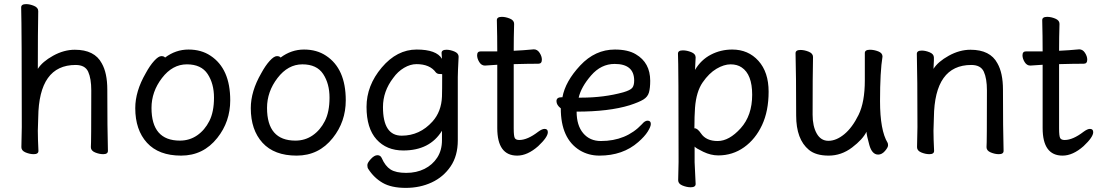

<svg xmlns="http://www.w3.org/2000/svg" viewBox="-20 -733 5345 934"><path d="M144 17Q125 17 104.5 8.5Q84 0 84 -17L86 -115Q86 -590 83 -697Q83 -713 107 -713Q125 -713 145.5 -704.5Q166 -696 166 -679Q164 -580 164 -398Q186 -433 238.5 -462Q291 -491 344 -491Q440 -491 475 -425Q502 -378 502 -297Q502 -105 505 1Q505 17 482 17Q463 17 442.5 8.5Q422 0 422 -17Q424 -34 424 -293Q424 -351 409 -384Q394 -417 348 -417Q169 -417 166 -162L164 -97Q164 -59 167 1Q167 17 144 17Z M861 24Q752 24 695 -38.5Q638 -101 638 -207Q638 -289 689 -377Q709 -414 730 -437Q751 -460 765 -460Q778 -460 783 -453Q835 -492 897 -492Q959 -492 1004 -462Q1100 -399 1100 -245Q1100 -141 1037 -62Q969 24 861 24ZM855 -49Q902 -49 939 -74.5Q976 -100 998.5 -144.5Q1021 -189 1021 -258Q1021 -326 990 -373Q959 -420 889 -420Q819 -420 768 -353.5Q717 -287 717 -208Q717 -49 855 -49Z M1423 24Q1314 24 1257 -38.5Q1200 -101 1200 -207Q1200 -289 1251 -377Q1271 -414 1292 -437Q1313 -460 1327 -460Q1340 -460 1345 -453Q1397 -492 1459 -492Q1521 -492 1566 -462Q1662 -399 1662 -245Q1662 -141 1599 -62Q1531 24 1423 24ZM1417 -49Q1464 -49 1501 -74.5Q1538 -100 1560.5 -144.5Q1583 -189 1583 -258Q1583 -326 1552 -373Q1521 -420 1451 -420Q1381 -420 1330 -353.5Q1279 -287 1279 -208Q1279 -49 1417 -49Z M1954 181Q1884 181 1841.5 156.5Q1799 132 1771 88Q1767 82 1767 70Q1767 59 1784 40.5Q1801 22 1816 22Q1831 22 1837 36Q1854 75 1880 91.5Q1906 108 1956 108Q2006 108 2045 88.5Q2084 69 2107 33.5Q2130 -2 2130 -51V-97Q2071 -1 1942 -1Q1860 -1 1811.5 -55Q1763 -109 1763 -213Q1763 -317 1837 -404.5Q1911 -492 2007 -492Q2103 -492 2130 -447L2128 -475Q2128 -491 2152 -491Q2170 -491 2190.5 -482.5Q2211 -474 2211 -457Q2207 -381 2207 -358V-50Q2207 25 2172 76.5Q2137 128 2080 154.5Q2023 181 1954 181ZM1934 -73Q2022 -73 2084 -142Q2127 -190 2130 -263Q2131 -290 2131 -372Q2131 -373 2119 -373Q2107 -373 2100 -381Q2071 -421 2006 -421Q1976 -421 1945.5 -403Q1915 -385 1893 -354Q1843 -289 1843 -212Q1843 -73 1934 -73Z M2496 24Q2399 24 2399 -110V-418L2339 -414Q2322 -414 2311.5 -431Q2301 -448 2301 -464Q2301 -483 2318 -483H2399Q2399 -556 2397 -635Q2397 -651 2421 -651Q2440 -651 2460.5 -642.5Q2481 -634 2481 -617Q2479 -552 2479 -486Q2525 -488 2577 -493Q2594 -493 2605 -476Q2616 -459 2616 -443Q2616 -423 2599 -423Q2551 -423 2479 -421V-108Q2479 -70 2484.5 -61Q2490 -52 2506 -52Q2546 -52 2598 -92Q2617 -106 2629 -106Q2645 -106 2645 -90Q2645 -66 2598 -22Q2546 24 2496 24Z M2896 24Q2843 24 2800 -2Q2708 -59 2708 -206Q2687 -222 2687 -241Q2687 -260 2712 -260H2716Q2730 -337 2802.5 -414.5Q2875 -492 2971 -492Q3035 -492 3073 -469Q3143 -428 3143 -340Q3143 -305 3137 -283.5Q3131 -262 3110 -249Q3089 -236 3043 -221Q2942 -190 2785 -190Q2785 -123 2817 -85Q2849 -47 2903 -47Q3026 -47 3103 -129Q3117 -146 3130 -146Q3146 -146 3146 -130Q3146 -117 3131 -93Q3116 -69 3085 -42Q3010 24 2896 24ZM2795 -258H2807Q2918 -258 3012 -284Q3046 -294 3055.5 -305.5Q3065 -317 3065 -341Q3065 -422 2970 -422Q2904 -422 2855.5 -366Q2807 -310 2795 -258Z M3340 178Q3321 178 3300 169.5Q3279 161 3279 144L3281 55Q3281 -421 3278 -472Q3278 -488 3302 -488Q3321 -488 3342.5 -479.5Q3364 -471 3364 -454L3361 -393Q3390 -442 3438 -467Q3486 -492 3542 -492Q3620 -492 3669.5 -437Q3719 -382 3719 -287Q3719 -193 3687 -124.5Q3655 -56 3599.5 -16.5Q3544 23 3474 23Q3438 23 3401.5 5.5Q3365 -12 3359 -20V56L3364 162Q3364 178 3340 178ZM3390 -84Q3415 -47 3471 -47Q3527 -47 3583 -109Q3639 -171 3639 -272Q3639 -371 3588 -405Q3566 -420 3534 -420Q3502 -420 3465.5 -398.5Q3429 -377 3398 -332Q3367 -287 3361 -209Q3358 -167 3358 -111L3357 -110Q3357 -109 3359 -109Q3373 -109 3390 -84Z M4252 19Q4222 19 4209 -27.5Q4196 -74 4195 -92Q4177 -55 4125 -15.5Q4073 24 4011 24Q3949 24 3915 -4Q3853 -55 3853 -171Q3853 -368 3850 -474Q3850 -490 3874 -490Q3893 -490 3914 -481.5Q3935 -473 3935 -456Q3933 -368 3933 -175Q3933 -119 3953 -83.5Q3973 -48 4010 -48Q4048 -48 4087 -80Q4126 -112 4156.5 -174Q4187 -236 4187 -342V-475Q4187 -491 4212 -491Q4232 -491 4252.5 -483Q4273 -475 4273 -458Q4261 -385 4261 -241Q4261 -99 4298 -38Q4300 -34 4300 -26Q4300 -16 4285 1.5Q4270 19 4252 19Z M4501 17Q4482 17 4461.5 8.5Q4441 0 4441 -17L4443 -115Q4443 -364 4440 -471Q4440 -487 4464 -487Q4482 -487 4502.5 -478.5Q4523 -470 4523 -453V-439Q4521 -411 4521 -398Q4543 -433 4595.5 -462Q4648 -491 4701 -491Q4797 -491 4832 -425Q4859 -378 4859 -297Q4859 -105 4862 1Q4862 17 4839 17Q4820 17 4799.5 8.5Q4779 0 4779 -17Q4781 -34 4781 -293Q4781 -351 4766 -384Q4751 -417 4705 -417Q4526 -417 4523 -162L4521 -97Q4521 -59 4524 1Q4524 17 4501 17Z M5149 24Q5052 24 5052 -110V-418L4992 -414Q4975 -414 4964.5 -431Q4954 -448 4954 -464Q4954 -483 4971 -483H5052Q5052 -556 5050 -635Q5050 -651 5074 -651Q5093 -651 5113.5 -642.5Q5134 -634 5134 -617Q5132 -552 5132 -486Q5178 -488 5230 -493Q5247 -493 5258 -476Q5269 -459 5269 -443Q5269 -423 5252 -423Q5204 -423 5132 -421V-108Q5132 -70 5137.5 -61Q5143 -52 5159 -52Q5199 -52 5251 -92Q5270 -106 5282 -106Q5298 -106 5298 -90Q5298 -66 5251 -22Q5199 24 5149 24Z"/></svg>

Font: LXGW WenKai TC
Style: Bold
Weight: 700
Designer: LXGW / Fontworks Inc.
Foundry: LXGW / Fontworks Inc.
Version: Version 1.330;April 28, 2024